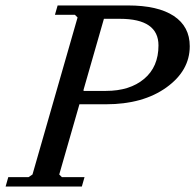

<svg xmlns="http://www.w3.org/2000/svg" viewBox="-40 -681 712 701"><path d="M160.6 -627 170.4 -661.1H427.2Q536.6 -661.1 594.7 -622.6Q652.8 -584 652.8 -512.2Q652.8 -422.9 567.4 -361.6Q481.9 -300.3 347.2 -300.3H250L176.3 -43.9L186 -34.2H268.6L258.8 0H-19.5L-9.8 -34.2H64L78.6 -43.9L243.2 -617.2L233.4 -627ZM265.1 -349.1H346.7Q434.1 -349.1 486.3 -393.1Q538.6 -437 538.6 -515.1Q538.6 -612.3 397.9 -612.3H339.4L265.1 -353.5Z"/></svg>

Font: Happy Times at the IKOB Italic
Style: Regular
Weight: 400
Designer: Lucas Le Bihan
Foundry: Lucas Le Bihan
Version: Version 1.000;PS 1.0;hotconv 1.0.88;makeotf.lib2.5.647800